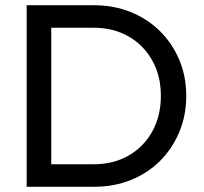

<svg xmlns="http://www.w3.org/2000/svg" viewBox="-20 -714 780 734"><path d="M144 0V-86H337Q414 -86 472 -119.5Q530 -153 562.5 -212Q595 -271 595 -348Q595 -424 562 -483Q529 -542 471 -575Q413 -608 337 -608H145V-694H339Q415 -694 479.5 -668Q544 -642 591.5 -595Q639 -548 665.5 -485Q692 -422 692 -347Q692 -273 665.5 -209.5Q639 -146 592 -99Q545 -52 480.5 -26Q416 0 341 0ZM82 0V-694H176V0Z"/></svg>

Font: Outfit Thin
Style: Regular
Weight: 400
Version: Version 1.100;gftools[0.9.27]